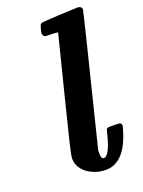

<svg xmlns="http://www.w3.org/2000/svg" viewBox="-135 -758 619 830"><g transform="rotate(-20 174.5 -343.0)"><path d="M202 -68Q202 -43 214 -43Q222 -43 230 -52Q247 -71 263 -135Q264 -139 265 -144Q266 -149 267 -151Q268 -153 268.5 -155.5Q269 -158 271 -158.5Q273 -159 274.5 -160.5Q276 -162 281 -162Q286 -162 289.5 -162Q293 -162 302 -162Q327 -162 331 -160Q338 -156 338 -148Q338 -144 335 -135Q302 -14 231 5Q220 8 206 8Q171 8 141.5 -6.5Q112 -21 97 -44Q84 -64 84 -88Q84 -105 111 -211Q132 -297 149 -364L214 -622H210Q209 -622 205 -622.5Q201 -623 194.5 -623.5Q188 -624 183 -624Q178 -624 172 -624Q166 -624 162 -624.5Q158 -625 157 -625Q145 -628 145 -642Q145 -647 149 -661.5Q153 -676 155 -679Q159 -683 161 -684Q164 -686 239 -690Q314 -694 328 -694Q346 -694 349 -679Q349 -672 203 -86Q202 -81 202 -68Z"/></g></svg>

Font: KaTeX_Main
Style: Bold Italic
Weight: 700
Version: Version 1.1; ttfautohint (v1.3)